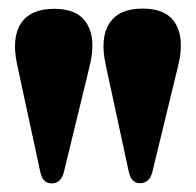

<svg xmlns="http://www.w3.org/2000/svg" viewBox="-20 -824 456 447"><path d="M306 -397.5Q285 -397.5 279.5 -425.5L226 -673.5Q212.5 -736 234.8 -770Q257 -804 312.5 -804Q368 -804 388.8 -768.8Q409.5 -733.5 395.5 -674L335 -425Q328.5 -397.5 306 -397.5ZM100 -397Q79 -397 73.5 -425L20 -673Q6.5 -735.5 28.8 -769.5Q51 -803.5 106.5 -803.5Q162 -803.5 182.8 -768.2Q203.5 -733 189.5 -673.5L129 -424.5Q122.5 -397 100 -397Z"/></svg>

Font: Fraunces 144pt S050 Black
Style: Regular
Weight: 900
Version: Version 1.000; ttfautohint (v1.8.3)